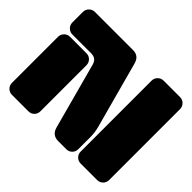

<svg xmlns="http://www.w3.org/2000/svg" viewBox="-153 -923 1146 1146"><g transform="rotate(45 420.0 -350.0)"><path d="M61 -700.2H382.8Q432.6 -700.2 445.8 -648.9L559.1 -231Q569.8 -191.9 569.8 -152.8V-50.8Q569.8 -29.3 555.2 -14.6Q540.5 0 519 0H451.2Q399.9 0 386.2 -50.8L273.9 -466.8Q268.1 -488.8 254.9 -499.3Q241.7 -509.8 217.8 -509.8H61Q39.6 -509.8 24.7 -524.7Q9.8 -539.6 9.8 -561V-648.9Q9.8 -670.4 24.7 -685.3Q39.6 -700.2 61 -700.2ZM778.8 0H641.1Q619.6 0 604.7 -14.6Q589.8 -29.3 589.8 -50.8V-648.9Q589.8 -670.4 604.7 -685.3Q619.6 -700.2 641.1 -700.2H778.8Q800.3 -700.2 815.2 -685.3Q830.1 -670.4 830.1 -648.9V-50.8Q830.1 -29.3 815.2 -14.6Q800.3 0 778.8 0ZM250 -439V-50.8Q250 -29.3 235.4 -14.6Q220.7 0 199.2 0H61Q39.6 0 24.7 -14.6Q9.8 -29.3 9.8 -50.8V-439Q9.8 -460.4 24.7 -475.3Q39.6 -490.2 61 -490.2H199.2Q220.7 -490.2 235.4 -475.3Q250 -460.4 250 -439Z"/></g></svg>

Font: Nastup Soft
Style: Regular
Weight: 400
Designer: Maksym Kobuzan
Foundry: Zakznak
Version: Version 1.020;hotconv 1.0.109;makeotfexe 2.5.65596